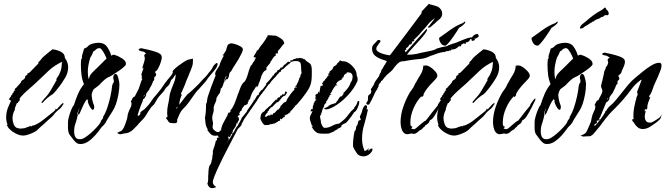

<svg xmlns="http://www.w3.org/2000/svg" viewBox="-20 -703 3456 997"><path d="M100 1Q86 1 73 -4.5Q60 -10 49 -17Q45 -19 33.5 -29Q22 -39 21 -45L15 -51L19 -54Q16 -63 14 -73Q12 -83 12 -92Q12 -118 19.5 -138.5Q27 -159 38 -181H34L26 -188Q27 -190 28 -190.5Q29 -191 30 -192H29L32 -197L35 -199L37 -201L36 -204Q37 -205 38.5 -207Q40 -209 42 -211Q43 -213 45 -215V-219L50 -222V-224Q50 -226 52 -226V-231L54 -230V-232L61 -234L62 -235L57 -234V-242Q63 -244 70 -254L83 -268L85 -272Q87 -272 88 -273Q88 -282 99.5 -288.5Q111 -295 111 -305Q111 -310 115 -310H117L115 -311Q120 -314 122 -315Q124 -316 121 -320L134 -327L180 -374Q179 -375 179 -377Q179 -381 181 -381Q186 -386 190.5 -391Q195 -396 199 -402Q204 -407 209 -411.5Q214 -416 219 -420L236 -434Q240 -437 244 -440Q248 -443 252 -447Q274 -445 295.5 -434.5Q317 -424 317 -402Q334 -379 334 -354Q334 -326 318.5 -299.5Q303 -273 286 -251Q280 -244 271 -232.5Q262 -221 255 -215Q239 -205 227 -195Q215 -185 201 -169H196V-172Q196 -176 198 -176Q199 -178 201 -180Q203 -182 204 -183L209 -190L216 -197Q229 -210 243 -233.5Q257 -257 266 -273Q267 -279 273 -283Q272 -288 273.5 -293.5Q275 -299 279 -303Q283 -308 285.5 -313Q288 -318 290 -323Q297 -337 299 -351.5Q301 -366 302 -382Q283 -373 266 -362Q249 -351 234 -337L174 -280Q163 -269 142.5 -251.5Q122 -234 104 -216.5Q86 -199 81 -189V-188H83V-182H82Q80 -178 77 -176L74 -172Q73 -171 73 -168H68Q65 -161 62 -154Q59 -147 57 -139V-133L56 -131Q45 -110 45 -88Q45 -75 51 -58Q57 -41 73 -37Q74 -37 76 -37Q78 -37 81 -36Q86 -33 88 -36H92Q106 -36 110.5 -38.5Q115 -41 125 -44L134 -47Q136 -49 137 -49H140V-45L150 -52V-50Q177 -58 207.5 -83Q238 -108 264 -128Q266 -133 269 -135V-140L273 -136H276L282 -144Q286 -147 289 -151Q292 -155 297 -160Q300 -162 302.5 -164.5Q305 -167 309 -170V-161H308Q305 -156 301.5 -150.5Q298 -145 293 -140Q287 -136 282.5 -131.5Q278 -127 273 -123Q269 -119 265 -115Q261 -111 258 -106Q252 -98 242 -90Q234 -83 225.5 -75.5Q217 -68 209 -60Q191 -45 175 -29Q165 -19 140 -9Q115 1 100 1ZM42 -191Q42 -190 41.5 -189.5Q41 -189 41 -188Q44 -192 47 -200L46 -199Q45 -196 44 -194.5Q43 -193 42 -191Z M397 45Q386 45 378.5 39.5Q371 34 364 26Q351 9 342 -3Q333 -15 333 -39V-70Q333 -79 338 -97.5Q343 -116 350.5 -134Q358 -152 364 -158Q373 -187 385 -215Q397 -243 416 -266Q406 -290 403 -315.5Q400 -341 400 -367Q400 -375 400.5 -381.5Q401 -388 402 -396L405 -400L406 -401V-405Q405 -406 405 -408Q405 -412 408 -421Q411 -430 413.5 -439Q416 -448 416 -449Q416 -451 420 -452L425 -454Q426 -455 430 -457L433 -459Q442 -471 459.5 -476Q477 -481 491 -481Q521 -481 535.5 -460.5Q550 -440 558 -414Q565 -419 572 -419Q575 -419 577 -417Q593 -413 613.5 -400Q634 -387 634 -372V-370Q634 -365 624 -356Q614 -347 600.5 -337.5Q587 -328 574.5 -320Q562 -312 557 -309Q550 -305 543 -302Q539 -301 536 -298.5Q533 -296 529 -294Q524 -290 519.5 -286Q515 -282 510 -277L501 -268Q498 -265 496 -262.5Q494 -260 491 -258Q489 -256 484.5 -253Q480 -250 475 -246Q463 -238 462 -231Q461 -230 458.5 -222.5Q456 -215 456 -212Q456 -201 459 -185.5Q462 -170 468 -156Q471 -148 468 -138.5Q465 -129 457 -135Q449 -143 443 -156Q437 -169 436 -175Q435 -177 437 -178Q439 -179 437 -181L435 -183Q434 -184 434 -186Q434 -186 432 -188Q424 -180 415 -161.5Q406 -143 402 -133L396 -119Q391 -108 389 -108Q385 -108 385 -113V-114Q385 -120 388 -127L394 -143Q389 -135 385.5 -125.5Q382 -116 382 -113V-112L383 -110Q383 -109 384 -108V-104Q383 -104 383 -102Q381 -92 378 -82Q375 -72 372 -62Q365 -44 365 -20Q365 -4 371 8Q377 20 394 20Q403 20 410 17Q418 14 433.5 2.5Q449 -9 465 -24.5Q481 -40 492.5 -54Q504 -68 504 -75Q507 -80 512 -85.5Q517 -91 515 -96Q528 -116 537.5 -144.5Q547 -173 553.5 -203Q560 -233 562 -256Q564 -264 565 -267Q567 -271 568 -272L569 -273Q571 -275 571 -279Q571 -281 571 -284Q571 -287 570 -290Q568 -296 568 -301Q568 -305 571 -312Q574 -319 580 -319Q587 -319 591 -308Q595 -297 597.5 -284.5Q600 -272 600 -265Q600 -242 595 -213.5Q590 -185 582 -162Q575 -143 566.5 -129Q558 -115 547 -98L537 -82L533 -75Q532 -76 531.5 -71.5Q531 -67 529 -67Q528 -67 527.5 -65.5Q527 -64 526 -63Q521 -55 514 -49Q510 -45 506.5 -41.5Q503 -38 501 -34Q490 -18 473.5 0.5Q457 19 437.5 32Q418 45 397 45ZM441 -292 442 -294 444 -302Q447 -315 466 -333Q485 -351 497 -363Q506 -371 515 -381Q524 -391 533 -398Q531 -406 524.5 -419Q518 -432 510.5 -442.5Q503 -453 496 -453Q485 -453 476 -444L474 -442Q473 -439 470 -439L465 -436Q465 -435 464 -435V-433Q460 -424 455 -414Q452 -410 450.5 -406.5Q449 -403 448 -401Q443 -384 439.5 -366Q436 -348 436 -330Q436 -320 437 -310.5Q438 -301 441 -292Z M1098 2Q1083 2 1074 -7Q1065 -16 1057 -27Q1058 -29 1058.5 -30Q1059 -31 1059 -31Q1059 -32 1057 -34Q1049 -48 1047 -64.5Q1045 -81 1044 -96L1046 -98Q1048 -113 1049 -128Q1050 -143 1050 -159Q1050 -166 1055 -173V-174Q1054 -174 1054 -175V-176Q1054 -178 1055 -178Q1056 -193 1061 -207Q1069 -232 1078 -255.5Q1087 -279 1098 -307Q1101 -310 1099 -313L1097 -317Q1097 -328 1105.5 -341Q1114 -354 1120 -363Q1120 -368 1125 -379.5Q1130 -391 1135.5 -402Q1141 -413 1143 -415Q1135 -413 1136.5 -416.5Q1138 -420 1140 -420L1150 -435Q1155 -441 1156 -450Q1158 -458 1161 -466Q1164 -474 1174 -476Q1176 -478 1180 -478Q1188 -478 1202.5 -473.5Q1217 -469 1229 -462Q1241 -455 1241 -447Q1241 -438 1233.5 -423.5Q1226 -409 1217 -393L1198 -363Q1188 -349 1183 -337H1181V-334L1172 -325V-321L1171 -320Q1170 -313 1168 -305.5Q1166 -298 1161 -291L1155 -292Q1149 -279 1148.5 -286Q1148 -293 1156 -306L1154 -309Q1150 -301 1147.5 -294.5Q1145 -288 1146 -279V-280L1147 -279L1143 -277L1140 -267Q1139 -264 1138 -261Q1137 -258 1136 -256Q1132 -244 1125 -242L1126 -236L1123 -227Q1121 -220 1122 -218H1118V-217L1103 -192Q1104 -191 1104 -189Q1104 -183 1099 -171Q1092 -158 1091 -151Q1090 -149 1089.5 -147Q1089 -145 1090 -141L1089 -142Q1089 -141 1089.5 -140Q1090 -139 1090 -139V-135Q1090 -122 1086 -113Q1082 -102 1082 -90Q1082 -84 1084 -76Q1085 -72 1085.5 -68.5Q1086 -65 1086 -61Q1086 -55 1085 -52Q1084 -50 1084 -47Q1084 -44 1084 -42Q1084 -34 1094 -25.5Q1104 -17 1112 -17Q1124 -17 1129 -21Q1131 -23 1134.5 -25.5Q1138 -28 1142 -30L1147 -40V-28L1146 -27Q1141 -16 1125 -7Q1109 2 1098 2ZM602 -6Q600 -6 595 -8.5Q590 -11 589 -15H592Q594 -16 596.5 -17Q599 -18 600 -19Q602 -20 604.5 -21Q607 -22 609 -23Q616 -27 622 -39Q628 -51 632.5 -64.5Q637 -78 639 -84L642 -97Q642 -101 642.5 -104Q643 -107 644 -110Q647 -121 651.5 -131Q656 -141 661 -151Q662 -153 662.5 -160Q663 -167 663 -170Q662 -170 660 -172Q659 -173 659 -174Q659 -176 660 -176Q663 -183 667.5 -191.5Q672 -200 680 -202Q682 -207 685 -212Q688 -217 690 -222Q692 -227 695 -231.5Q698 -236 700 -241L709 -268Q711 -275 713.5 -281.5Q716 -288 720 -294H717L715 -300L719 -306L712 -308Q715 -309 717 -311V-312Q714 -315 714 -318Q714 -320 715 -320Q717 -324 718 -327.5Q719 -331 720 -335Q722 -343 727 -348H725Q725 -347 722 -347Q720 -347 720 -350Q720 -355 722 -361.5Q724 -368 726 -373Q728 -380 730 -387Q732 -394 732 -401Q732 -405 731 -407Q729 -411 729 -414Q729 -418 733 -422Q736 -424 739 -427Q733 -429 731 -431Q729 -434 724 -435H723L713 -437L705 -440Q700 -442 700 -445Q700 -448 705 -450Q711 -452 712 -453Q726 -450 748.5 -445Q771 -440 791 -433Q811 -426 817 -417Q819 -413 819.5 -409.5Q820 -406 820 -403Q820 -396 814.5 -379Q809 -362 801 -347.5Q793 -333 784 -330L785 -329L789 -322Q791 -316 791 -316Q791 -313 789.5 -309.5Q788 -306 784 -305L783 -304Q783 -303 782 -302Q781 -301 781 -299Q781 -296 780 -295H781V-291Q781 -285 775 -282Q774 -277 768.5 -264.5Q763 -252 760 -249L756 -243Q757 -242 757 -241Q757 -238 755 -238L753 -236Q752 -233 748 -229Q747 -227 745.5 -225.5Q744 -224 743 -222Q737 -215 739 -207H738Q738 -205 736 -203Q734 -199 731 -194Q728 -189 723 -188Q722 -184 721 -179.5Q720 -175 719 -173Q718 -171 717 -168.5Q716 -166 715 -164L711 -154Q706 -142 702 -129.5Q698 -117 694 -103H697Q697 -102 698 -102Q703 -102 707 -108.5Q711 -115 709 -121Q714 -123 716 -126Q721 -131 724 -131Q729 -136 732 -138L739 -145Q754 -159 765 -177Q770 -185 776.5 -193.5Q783 -202 790 -209Q798 -219 806.5 -229Q815 -239 822 -250Q829 -261 836.5 -271Q844 -281 852 -291Q859 -299 866 -307.5Q873 -316 878 -326Q876 -328 876 -330Q876 -335 886 -344.5Q896 -354 909.5 -364Q923 -374 935.5 -382Q948 -390 953 -392Q956 -392 966 -395Q977 -398 979 -398H982Q982 -387 981.5 -377Q981 -367 978 -359Q975 -350 971.5 -341Q968 -332 964 -323Q957 -304 949 -287L940 -263Q938 -257 935 -251Q932 -245 930 -240L926 -230Q925 -225 921 -221Q921 -220 920.5 -217.5Q920 -215 919 -212Q922 -212 925 -213Q918 -197 915 -186.5Q912 -176 911 -159Q923 -175 936.5 -192.5Q950 -210 954 -214Q965 -222 977 -233Q989 -244 1000 -255Q1006 -261 1012 -267Q1018 -273 1023 -279Q1028 -285 1033.5 -290.5Q1039 -296 1044 -301Q1048 -305 1051.5 -309Q1055 -313 1058 -317Q1063 -325 1071 -333Q1077 -339 1082 -349Q1084 -353 1086 -357Q1088 -361 1092 -365L1099 -372Q1103 -376 1106 -376Q1110 -376 1110 -371Q1110 -358 1094 -338.5Q1078 -319 1067 -306Q1063 -302 1060 -297.5Q1057 -293 1054 -288Q1047 -278 1039 -270L1015 -243Q1000 -228 991 -215Q977 -195 962.5 -174.5Q948 -154 930 -137Q919 -126 912.5 -111Q906 -96 900 -82Q901 -74 899 -68.5Q897 -63 886 -63Q876 -63 866 -64.5Q856 -66 851 -78Q850 -80 846 -84Q843 -86 843 -90Q843 -91 844 -92V-94L850 -97V-98Q849 -103 848.5 -108Q848 -113 848 -118Q848 -128 849 -137.5Q850 -147 852 -157Q854 -166 856 -175.5Q858 -185 859 -195Q861 -195 859 -197Q861 -217 869 -237Q877 -257 884.5 -276.5Q892 -296 892 -314V-318Q889 -311 884 -306Q882 -302 880 -299Q878 -296 875 -293L872 -291Q867 -287 865 -278Q864 -274 862 -270.5Q860 -267 858 -263Q857 -261 851 -255L848 -253Q845 -251 843 -248Q841 -245 839 -243Q833 -231 824 -222Q819 -217 814.5 -211.5Q810 -206 805 -201L801 -195Q797 -191 796 -188L784 -167Q782 -163 779 -160Q776 -157 774 -155Q767 -150 763 -143Q749 -124 739 -106Q733 -96 725.5 -87.5Q718 -79 710 -71Q706 -67 703 -64Q700 -61 698 -58Q696 -55 693 -52Q690 -49 688 -47L669 -28Q653 -15 640 -12Q627 -11 607 -6ZM725 -202H726Q729 -205 730 -207L731 -208L729 -212Q728 -209 727 -206.5Q726 -204 725 -202ZM896 -138Q898 -140 899.5 -142.5Q901 -145 903 -148Q902 -148 898 -146Q897 -144 896 -142Q895 -140 896 -138Z M1083 274Q1072 274 1065.5 267Q1059 260 1057 250Q1061 242 1061 226Q1061 218 1061 211.5Q1061 205 1062 200Q1062 186 1064 172Q1066 158 1073 150Q1076 147 1078 138L1079 130Q1080 129 1080 127Q1080 127 1082 121Q1082 116 1082.5 111Q1083 106 1084 102Q1087 94 1085 83Q1086 80 1088 72L1094 55Q1095 51 1096 47.5Q1097 44 1098 40Q1101 33 1099 31L1108 22Q1108 21 1107 21V19L1106 17V14Q1107 14 1108 13Q1109 12 1112 12H1115L1116 9V7Q1110 7 1110 -2L1111 -3Q1113 -6 1115 -6Q1117 -9 1119 -18Q1121 -26 1128 -26V-28Q1130 -48 1141.5 -68Q1153 -88 1161 -104Q1161 -105 1162 -105V-108L1167 -119L1173 -118L1178 -126L1175 -129Q1182 -135 1186.5 -143Q1191 -151 1196 -161L1205 -184Q1207 -189 1209 -195Q1211 -201 1213 -207Q1221 -230 1229.5 -250.5Q1238 -271 1250 -279Q1255 -286 1258.5 -293.5Q1262 -301 1264 -308L1273 -338Q1274 -340 1275 -343Q1276 -346 1277 -349L1282 -362L1283 -361L1285 -365L1289 -368Q1291 -374 1295 -379.5Q1299 -385 1303 -390L1302 -392Q1308 -398 1308 -404Q1308 -405 1307 -405Q1306 -404 1305 -405H1303Q1297 -405 1297 -409Q1297 -411 1304 -421Q1307 -426 1309 -429.5Q1311 -433 1312 -435Q1312 -441 1320 -443Q1325 -452 1331.5 -461Q1338 -470 1345 -478Q1352 -488 1357.5 -496Q1363 -504 1365 -510H1369L1368 -514Q1368 -517 1371 -520Q1376 -520 1381.5 -520Q1387 -520 1392 -519Q1397 -518 1401.5 -518Q1406 -518 1411 -518Q1423 -514 1439.5 -502.5Q1456 -491 1456 -477Q1451 -473 1447 -468Q1443 -463 1440 -458Q1436 -453 1432 -448Q1428 -443 1423 -438V-426H1419Q1417 -425 1414 -425Q1412 -424 1411 -423.5Q1410 -423 1410 -423Q1410 -423 1410 -422.5Q1410 -422 1411 -421L1412 -419Q1412 -416 1413 -414H1409Q1403 -409 1398.5 -402.5Q1394 -396 1389 -388H1390Q1388 -386 1385.5 -383.5Q1383 -381 1384 -377L1363 -352L1364 -347L1363 -339Q1350 -336 1342 -318Q1338 -312 1335 -300Q1334 -295 1331.5 -289Q1329 -283 1327 -276V-279Q1326 -278 1326 -275Q1325 -274 1325 -273Q1325 -272 1324 -271Q1323 -269 1323 -266.5Q1323 -264 1322 -262Q1320 -257 1313 -248V-255L1311 -256L1302 -241L1292 -226L1289 -219Q1288 -217 1287 -215Q1286 -213 1285 -211H1283L1285 -209Q1282 -206 1280 -195Q1278 -185 1271 -184V-178L1265 -167L1268 -164L1252 -156L1251 -158L1242 -146Q1235 -138 1235 -132Q1235 -128 1230 -126Q1224 -124 1226 -119L1222 -116L1225 -106L1216 -102Q1214 -96 1214 -93L1218 -96L1220 -88Q1220 -87 1221 -87V-84Q1221 -78 1217 -73L1215 -71Q1213 -67 1213 -61L1209 -63Q1209 -62 1207 -60L1206 -59Q1207 -58 1207 -56V-54Q1206 -53 1206 -52L1203 -49H1205L1188 -23L1190 -17H1187L1185 -12H1190Q1192 -15 1194 -18Q1196 -21 1198 -23V-27L1200 -29L1209 -45H1211L1235 -88L1234 -90Q1236 -92 1241 -98Q1246 -104 1251 -110Q1253 -113 1255.5 -116Q1258 -119 1260 -121Q1263 -126 1263 -128L1298 -179V-183L1296 -186L1298 -184V-186L1301 -182L1311 -200H1312V-201Q1312 -204 1317 -208Q1322 -212 1326 -214Q1326 -216 1323 -217L1337 -235L1340 -236Q1342 -236 1350.5 -248Q1359 -260 1363 -264L1361 -268Q1366 -273 1370.5 -278Q1375 -283 1379 -287Q1384 -292 1387.5 -297Q1391 -302 1395 -307V-311L1399 -309Q1404 -321 1414 -328L1416 -327V-328L1419 -333Q1421 -340 1426 -340H1428L1435 -346V-348Q1435 -352 1441 -352H1442Q1444 -352 1449 -357L1451 -360Q1453 -363 1455.5 -366Q1458 -369 1462 -369Q1465 -373 1469 -377Q1473 -381 1478 -383L1491 -379Q1480 -371 1471 -363.5Q1462 -356 1454 -347Q1453 -346 1449 -344Q1445 -343 1443 -341L1441 -339Q1440 -336 1437 -333L1438 -329H1432L1424 -319H1423Q1413 -306 1400 -293Q1387 -281 1378 -265H1375Q1368 -255 1360.5 -244.5Q1353 -234 1345 -224Q1329 -205 1315 -182V-181L1247 -83Q1245 -79 1243 -75Q1241 -71 1239 -66L1235 -65L1236 -64Q1236 -58 1234 -54.5Q1232 -51 1228 -46L1222 -40Q1217 -37 1216 -33H1215Q1209 -22 1196 3Q1183 28 1168 56.5Q1153 85 1141 109Q1130 131 1117 158.5Q1104 186 1094.5 209.5Q1085 233 1085 244Q1085 249 1090 257L1096 263L1102 267Q1102 270 1099 270Q1090 274 1083 274ZM1359 -53Q1350 -53 1341 -68Q1332 -83 1332 -90Q1332 -94 1334 -102Q1336 -110 1338 -113V-112Q1340 -114 1341 -117Q1342 -120 1344 -118L1346 -122H1347Q1349 -122 1350.5 -123.5Q1352 -125 1353 -126H1354Q1356 -128 1356 -130Q1355 -131 1358 -133H1359L1369 -142L1368 -143H1371V-144L1373 -147L1375 -146V-147L1383 -155V-154L1384 -155H1386V-157L1387 -156L1388 -160H1389Q1392 -164 1395 -167.5Q1398 -171 1402 -175L1415 -188L1417 -183H1418L1420 -185Q1420 -186 1418 -188Q1421 -191 1421 -193L1424 -196L1432 -199V-198L1433 -197Q1433 -199 1434.5 -203Q1436 -207 1438 -207Q1440 -207 1440 -205L1443 -209Q1445 -211 1444 -212Q1445 -212 1446.5 -213Q1448 -214 1447 -215L1451 -211Q1453 -213 1454 -214.5Q1455 -216 1456 -217L1457 -212L1458 -211V-217L1461 -219L1459 -225Q1461 -225 1461 -227Q1461 -228 1463 -228Q1465 -228 1467 -226L1470 -223V-221H1472Q1466 -217 1465 -213Q1464 -209 1458 -205H1454L1443 -196H1442V-194L1430 -179Q1424 -171 1414 -171L1415 -170V-169Q1414 -168 1414 -167V-165Q1413 -165 1411 -167V-166L1392 -146L1390 -147L1383 -142L1384 -141L1375 -132L1377 -129L1370 -125V-121Q1369 -120 1369 -118Q1364 -114 1360.5 -109Q1357 -104 1355 -99L1359 -97Q1360 -96 1363 -96Q1364 -96 1364 -98Q1365 -99 1367 -100Q1369 -101 1372 -103Q1377 -106 1378 -106V-102L1385 -105L1383 -108H1388Q1390 -107 1393 -107Q1395 -107 1397 -109Q1397 -111 1398 -112V-114L1408 -118V-119L1419 -131H1420L1419 -133H1424L1429 -139V-140L1431 -139V-141Q1436 -143 1436 -147Q1436 -149 1435 -150Q1437 -152 1441 -156Q1445 -160 1449 -165Q1457 -174 1465 -174Q1465 -178 1468 -179V-180Q1468 -183 1474.5 -193.5Q1481 -204 1488.5 -214Q1496 -224 1499 -227V-226L1501 -231L1502 -230L1509 -238L1508 -244L1509 -246Q1509 -248 1514 -248.5Q1519 -249 1521 -249L1520 -252Q1515 -252 1511 -256Q1512 -257 1517 -257Q1522 -263 1523 -270H1524Q1529 -278 1532 -289Q1534 -300 1541 -307L1539 -310Q1541 -315 1544 -320Q1545 -320 1545 -321Q1545 -323 1546 -323V-325Q1546 -330 1545 -332Q1544 -334 1544 -338Q1544 -358 1541.5 -372Q1539 -386 1517 -386Q1514 -386 1511 -386Q1508 -386 1505 -385L1492 -382H1491Q1488 -382 1487 -383V-387Q1487 -390 1492 -390H1499V-393L1500 -392L1507 -397H1512Q1513 -397 1514 -398L1520 -401L1526 -400L1529 -401V-400Q1529 -401 1533 -401Q1537 -401 1535 -403Q1540 -402 1544 -401Q1548 -400 1550 -399L1551 -401L1559 -394Q1560 -393 1560 -395V-397H1561Q1570 -385 1583 -378Q1596 -371 1598 -353Q1599 -348 1599 -343Q1599 -338 1599 -333V-313Q1599 -280 1591 -259Q1583 -238 1563 -212Q1561 -209 1550 -194.5Q1539 -180 1527 -166.5Q1515 -153 1510 -153L1512 -150Q1507 -147 1500 -137Q1493 -128 1488 -126V-121L1469 -107L1467 -109L1456 -101V-100Q1457 -99 1459 -99Q1460 -99 1460 -97V-96L1450 -93V-92L1444 -86L1445 -83L1434 -87L1435 -77L1423 -73V-71Q1411 -66 1407 -62Q1401 -62 1399 -61L1391 -58L1390 -59V-58H1380L1378 -54H1364Q1362 -53 1359 -53ZM1159 39Q1168 25 1178 8Q1183 -2 1189 -11L1180 -6Q1179 -3 1177 2Q1175 7 1173 9Q1168 9 1166 3L1165 13L1168 16Q1168 24 1165 29Q1160 34 1159 39Z M1652 -9Q1641 -9 1630 -12Q1614 -18 1598 -45L1606 -47L1599 -52L1591 -77H1590Q1589 -80 1589 -86V-93Q1589 -97 1594 -107Q1599 -117 1603 -126L1593 -124V-129Q1594 -130 1596 -134Q1597 -137 1601 -138Q1602 -137 1602 -135L1604 -137V-142Q1604 -146 1604.5 -150.5Q1605 -155 1608 -158Q1608 -164 1609 -165L1610 -169H1612V-173L1618 -181Q1623 -186 1624 -186V-187Q1623 -186 1621 -186Q1617 -186 1617 -190Q1617 -191 1618 -192V-197Q1619 -198 1619 -202Q1619 -206 1617 -208L1624 -216L1628 -215L1627 -216H1629L1630 -217L1633 -228L1638 -220L1641 -237Q1642 -242 1643 -247Q1644 -252 1645 -257L1656 -258V-266H1653V-271L1658 -276V-275L1659 -276V-281L1668 -287V-291Q1675 -295 1680 -305Q1683 -312 1694 -314H1688L1689 -315L1685 -312V-320H1687L1688 -322H1689L1691 -326V-331Q1697 -335 1703.5 -341Q1710 -347 1710 -354L1714 -357V-361L1718 -359L1731 -371V-375L1739 -380L1743 -386Q1743 -389 1746 -389Q1747 -389 1750.5 -387.5Q1754 -386 1756 -385H1762Q1778 -385 1794 -373.5Q1810 -362 1821 -346Q1832 -330 1832 -314Q1832 -309 1835 -304Q1836 -301 1836.5 -298Q1837 -295 1837 -291V-287Q1837 -283 1836 -282Q1819 -242 1783.5 -205Q1748 -168 1710 -147Q1702 -143 1692 -139Q1682 -135 1672 -135Q1669 -135 1668 -136L1661 -138Q1664 -139 1670 -143Q1672 -144 1674 -145Q1676 -146 1678 -147L1684 -150Q1686 -150 1687 -151L1686 -152Q1686 -156 1691 -156Q1697 -160 1701 -161L1711 -164Q1717 -166 1721.5 -167.5Q1726 -169 1726 -173Q1730 -176 1736 -186Q1743 -198 1746 -201L1755 -203L1765 -218L1763 -222L1771 -226V-230H1773Q1784 -242 1790.5 -251.5Q1797 -261 1802 -277Q1802 -279 1805 -279V-280Q1811 -292 1811 -303Q1811 -327 1788 -327Q1786 -327 1783 -328Q1779 -328 1779 -326H1784L1779 -322Q1774 -320 1769.5 -316Q1765 -312 1765 -305H1761Q1763 -305 1764 -301Q1757 -301 1754 -297L1759 -294Q1757 -292 1754 -290.5Q1751 -289 1748 -287Q1745 -286 1742 -284.5Q1739 -283 1737 -281Q1726 -273 1726 -266Q1726 -265 1727 -264Q1728 -263 1729.5 -262Q1731 -261 1733 -259L1725 -260Q1725 -260 1726 -260.5Q1727 -261 1728 -261Q1724 -261 1722 -260Q1720 -260 1722 -258L1723 -257Q1723 -257 1722.5 -257Q1722 -257 1722 -256Q1721 -255 1721 -254H1719Q1715 -249 1711.5 -244Q1708 -239 1706 -234Q1702 -225 1695 -216L1702 -211H1695L1691 -207V-202L1685 -197L1687 -196L1677 -179L1674 -178V-170L1663 -158L1664 -154H1662V-147Q1655 -140 1653 -129Q1652 -119 1645 -109H1651L1643 -104V-101Q1642 -100 1642 -98Q1642 -94 1642.5 -91Q1643 -88 1644 -85Q1645 -82 1645.5 -79Q1646 -76 1646 -72Q1646 -64 1652.5 -51.5Q1659 -39 1666 -39Q1685 -39 1704 -49Q1722 -60 1741 -61L1762 -78Q1778 -91 1790 -109Q1803 -127 1819 -140H1820L1818 -142Q1821 -146 1827 -154Q1833 -162 1834 -167Q1835 -168 1835 -171Q1835 -173 1836 -174Q1838 -179 1842 -179Q1846 -179 1846 -174Q1846 -171 1845 -170Q1845 -160 1836.5 -141.5Q1828 -123 1817 -119V-116Q1812 -111 1807 -102Q1800 -93 1787.5 -77Q1775 -61 1767 -61L1753 -52V-48Q1753 -43 1747 -41Q1743 -36 1737 -37Q1734 -31 1727 -29Q1724 -28 1718 -24Q1716 -21 1708.5 -18Q1701 -15 1698 -14Q1693 -10 1686 -9.5Q1679 -9 1674 -9Z M1897 -161Q1889 -157 1884.5 -162Q1880 -167 1884 -172Q1889 -177 1890 -181Q1891 -185 1891 -190V-198Q1891 -205 1892 -206L1898 -212Q1899 -214 1904 -216L1909 -230Q1902 -238 1911 -247L1912 -248V-249L1914 -252L1920 -262L1921 -264H1923Q1921 -269 1926 -275Q1928 -280 1932 -285Q1936 -290 1940 -296Q1950 -307 1951 -316Q1953 -324 1960 -330Q1959 -330 1959 -332Q1959 -333 1958 -333Q1958 -334 1959 -335V-336Q1961 -338 1966 -346.5Q1971 -355 1976 -364Q1978 -367 1980 -370Q1982 -373 1984 -377L1989 -386L1962 -395Q1942 -402 1927 -414.5Q1912 -427 1912 -451Q1912 -462 1918.5 -470Q1925 -478 1932 -484Q1936 -488 1936 -489Q1944 -499 1952 -494.5Q1960 -490 1952 -482L1946 -474Q1942 -468 1938 -462.5Q1934 -457 1934 -449Q1934 -439 1948.5 -431.5Q1963 -424 1980.5 -420Q1998 -416 2005 -416Q2046 -470 2086 -523Q2126 -576 2166 -630Q2170 -634 2170 -644L2207 -683Q2211 -681 2214.5 -680Q2218 -679 2222 -678Q2226 -677 2229.5 -676Q2233 -675 2237 -674Q2245 -672 2252 -669Q2259 -666 2265 -659Q2276 -648 2276 -632Q2276 -615 2262 -603Q2247 -591 2236 -580Q2232 -577 2228.5 -574Q2225 -571 2221 -567Q2213 -559 2203 -559V-566H2206Q2210 -571 2214.5 -577Q2219 -583 2223 -588Q2233 -599 2238 -610Q2234 -606 2230.5 -603Q2227 -600 2223 -597Q2219 -594 2215.5 -590.5Q2212 -587 2208 -583Q2203 -576 2192 -563.5Q2181 -551 2168 -537Q2157 -523 2145.5 -512Q2134 -501 2129 -496L2128 -495L2132 -491L2119 -486L2120 -485Q2120 -477 2115 -474Q2110 -471 2105 -471Q2103 -465 2099.5 -460.5Q2096 -456 2088 -453Q2089 -452 2089 -450Q2089 -449 2090 -448Q2090 -447 2091 -446H2089V-444H2084Q2083 -444 2082 -440L2085 -435Q2086 -434 2086 -431Q2100 -446 2113 -461Q2126 -476 2140 -492L2194 -552H2196Q2196 -551 2197 -551Q2197 -550 2198 -550Q2198 -543 2187 -528Q2176 -513 2160 -495.5Q2144 -478 2129.5 -462Q2115 -446 2107 -437Q2104 -434 2100 -428Q2097 -425 2093 -419H2102Q2115 -419 2125.5 -420.5Q2136 -422 2147 -424Q2152 -425 2157 -426.5Q2162 -428 2167 -429Q2172 -430 2177 -431Q2182 -432 2187 -433Q2199 -435 2219 -439.5Q2239 -444 2248 -451Q2274 -459 2299 -463Q2299 -463 2300 -463.5Q2301 -464 2303 -465Q2305 -465 2306 -466Q2308 -469 2311 -469L2319 -472L2327 -474V-475Q2341 -478 2354 -483.5Q2367 -489 2381 -495Q2394 -500 2406.5 -504.5Q2419 -509 2432 -509L2435 -515Q2447 -527 2462 -527V-524Q2466 -520 2466 -515Q2466 -512 2464 -512Q2455 -503 2444 -502Q2445 -500 2445.5 -499Q2446 -498 2446 -497Q2446 -494 2443 -494Q2439 -491 2433 -491Q2428 -491 2428 -497L2431 -499Q2425 -499 2423 -501Q2416 -483 2400 -483L2398 -475L2387 -478Q2382 -473 2377 -473Q2375 -468 2373.5 -464.5Q2372 -461 2366 -461Q2367 -462 2367 -464Q2366 -465 2366 -466Q2359 -458 2349.5 -452Q2340 -446 2327 -446L2326 -453H2325Q2326 -452 2326 -448Q2326 -444 2322.5 -442Q2319 -440 2317 -440Q2316 -440 2316 -441H2314Q2309 -437 2305 -437Q2303 -437 2302 -438H2299Q2294 -434 2290 -433.5Q2286 -433 2278 -432Q2265 -430 2250.5 -425Q2236 -420 2223 -415Q2222 -414 2218 -414Q2216 -414 2216 -413Q2185 -397 2153 -396Q2119 -393 2087 -387Q2084 -386 2081 -385.5Q2078 -385 2074 -385Q2070 -385 2067 -384.5Q2064 -384 2061 -383Q2055 -382 2046 -373.5Q2037 -365 2029 -355Q2021 -345 2017 -339Q2013 -335 2008 -330.5Q2003 -326 1998 -322Q1988 -315 1980 -304Q1978 -302 1975 -299Q1972 -296 1970 -292Q1965 -283 1958 -282Q1960 -277 1956 -275L1954 -273Q1945 -264 1945 -252Q1942 -249 1940 -244L1939 -240L1936 -236Q1931 -229 1926.5 -219.5Q1922 -210 1917 -199Q1912 -188 1907 -178.5Q1902 -169 1897 -161ZM1866 109Q1859 109 1850.5 106Q1842 103 1837 98Q1832 92 1822.5 76.5Q1813 61 1813 53Q1813 34 1815 16Q1817 -2 1821 -21Q1827 -26 1828 -33Q1829 -40 1830 -47Q1838 -55 1839 -67Q1840 -79 1851 -79L1853 -81Q1854 -82 1852 -86Q1850 -91 1849 -94.5Q1848 -98 1851 -103Q1852 -105 1853 -107.5Q1854 -110 1855 -111Q1856 -112 1858 -118Q1861 -129 1863.5 -137.5Q1866 -146 1874 -155Q1879 -159 1883 -155.5Q1887 -152 1886 -147Q1886 -141 1883 -135H1891Q1887 -116 1882 -97Q1877 -78 1872 -59Q1860 -22 1860 17Q1860 52 1874 82L1888 74L1893 65V76L1895 81Q1897 76 1901 72Q1905 68 1913 68L1914 75Q1914 78 1913 79Q1907 92 1894 100.5Q1881 109 1866 109Z M2292 -466Q2277 -466 2268.5 -479.5Q2260 -493 2260 -506Q2290 -528 2320.5 -549.5Q2351 -571 2383 -583L2395 -592L2396 -588Q2396 -582 2383 -571.5Q2370 -561 2364 -559Q2363 -557 2354 -542.5Q2345 -528 2332.5 -510.5Q2320 -493 2308.5 -479.5Q2297 -466 2292 -466ZM2096 -6Q2082 -6 2074 -16.5Q2066 -27 2063 -42Q2060 -57 2060 -68Q2060 -107 2073.5 -146.5Q2087 -186 2106 -219Q2111 -228 2117 -235L2127 -250Q2130 -255 2133 -262Q2135 -269 2139 -273Q2144 -283 2150.5 -294Q2157 -305 2164 -316Q2178 -339 2178 -363Q2179 -362 2181 -362H2182Q2186 -362 2188 -363H2192Q2202 -363 2215.5 -354Q2229 -345 2240 -332.5Q2251 -320 2251 -310Q2251 -303 2243.5 -294Q2236 -285 2227 -276L2218 -267L2209 -257Q2202 -249 2195 -239.5Q2188 -230 2182 -219Q2180 -217 2180 -214Q2180 -210 2179 -209Q2179 -203 2169 -199V-204Q2144 -179 2127.5 -141Q2111 -103 2111 -69V-60Q2111 -53 2113 -51Q2114 -47 2117 -47H2119Q2119 -46 2120 -46Q2120 -45 2121 -45V-44Q2121 -42 2118 -39L2117 -38Q2115 -36 2115 -36Q2115 -35 2122 -33.5Q2129 -32 2130 -32Q2134 -32 2143 -39.5Q2152 -47 2162 -56Q2172 -65 2178 -69Q2185 -75 2191 -77Q2199 -87 2207 -97Q2215 -107 2222 -117Q2230 -127 2237.5 -136Q2245 -145 2253 -155V-157Q2253 -159 2258.5 -167.5Q2264 -176 2270.5 -184Q2277 -192 2279 -192Q2280 -191 2280 -187Q2280 -183 2279 -182Q2273 -169 2261 -145.5Q2249 -122 2236.5 -102Q2224 -82 2213 -79Q2211 -74 2207 -67Q2203 -60 2197 -58Q2194 -53 2189 -53Q2186 -45 2182 -44Q2180 -42 2178 -40.5Q2176 -39 2175 -38Q2174 -34 2168 -30.5Q2162 -27 2158 -25Q2153 -20 2145 -14Q2137 -8 2129 -8H2126L2123 -9H2121Q2120 -10 2118 -10Q2115 -10 2107 -8Q2099 -6 2096 -6Z M2338 1Q2324 1 2311 -4.5Q2298 -10 2287 -17Q2283 -19 2271.5 -29Q2260 -39 2259 -45L2253 -51L2257 -54Q2254 -63 2252 -73Q2250 -83 2250 -92Q2250 -118 2257.5 -138.5Q2265 -159 2276 -181H2272L2264 -188Q2265 -190 2266 -190.5Q2267 -191 2268 -192H2267L2270 -197L2273 -199L2275 -201L2274 -204Q2275 -205 2276.5 -207Q2278 -209 2280 -211Q2281 -213 2283 -215V-219L2288 -222V-224Q2288 -226 2290 -226V-231L2292 -230V-232L2299 -234L2300 -235L2295 -234V-242Q2301 -244 2308 -254L2321 -268L2323 -272Q2325 -272 2326 -273Q2326 -282 2337.5 -288.5Q2349 -295 2349 -305Q2349 -310 2353 -310H2355L2353 -311Q2358 -314 2360 -315Q2362 -316 2359 -320L2372 -327L2418 -374Q2417 -375 2417 -377Q2417 -381 2419 -381Q2424 -386 2428.5 -391Q2433 -396 2437 -402Q2442 -407 2447 -411.5Q2452 -416 2457 -420L2474 -434Q2478 -437 2482 -440Q2486 -443 2490 -447Q2512 -445 2533.5 -434.5Q2555 -424 2555 -402Q2572 -379 2572 -354Q2572 -326 2556.5 -299.5Q2541 -273 2524 -251Q2518 -244 2509 -232.5Q2500 -221 2493 -215Q2477 -205 2465 -195Q2453 -185 2439 -169H2434V-172Q2434 -176 2436 -176Q2437 -178 2439 -180Q2441 -182 2442 -183L2447 -190L2454 -197Q2467 -210 2481 -233.5Q2495 -257 2504 -273Q2505 -279 2511 -283Q2510 -288 2511.5 -293.5Q2513 -299 2517 -303Q2521 -308 2523.5 -313Q2526 -318 2528 -323Q2535 -337 2537 -351.5Q2539 -366 2540 -382Q2521 -373 2504 -362Q2487 -351 2472 -337L2412 -280Q2401 -269 2380.5 -251.5Q2360 -234 2342 -216.5Q2324 -199 2319 -189V-188H2321V-182H2320Q2318 -178 2315 -176L2312 -172Q2311 -171 2311 -168H2306Q2303 -161 2300 -154Q2297 -147 2295 -139V-133L2294 -131Q2283 -110 2283 -88Q2283 -75 2289 -58Q2295 -41 2311 -37Q2312 -37 2314 -37Q2316 -37 2319 -36Q2324 -33 2326 -36H2330Q2344 -36 2348.5 -38.5Q2353 -41 2363 -44L2372 -47Q2374 -49 2375 -49H2378V-45L2388 -52V-50Q2415 -58 2445.5 -83Q2476 -108 2502 -128Q2504 -133 2507 -135V-140L2511 -136H2514L2520 -144Q2524 -147 2527 -151Q2530 -155 2535 -160Q2538 -162 2540.5 -164.5Q2543 -167 2547 -170V-161H2546Q2543 -156 2539.5 -150.5Q2536 -145 2531 -140Q2525 -136 2520.5 -131.5Q2516 -127 2511 -123Q2507 -119 2503 -115Q2499 -111 2496 -106Q2490 -98 2480 -90Q2472 -83 2463.5 -75.5Q2455 -68 2447 -60Q2429 -45 2413 -29Q2403 -19 2378 -9Q2353 1 2338 1ZM2280 -191Q2280 -190 2279.5 -189.5Q2279 -189 2279 -188Q2282 -192 2285 -200L2284 -199Q2283 -196 2282 -194.5Q2281 -193 2280 -191Z M2772 -466Q2757 -466 2748.5 -479.5Q2740 -493 2740 -506Q2770 -528 2800.5 -549.5Q2831 -571 2863 -583L2875 -592L2876 -588Q2876 -582 2863 -571.5Q2850 -561 2844 -559Q2843 -557 2834 -542.5Q2825 -528 2812.5 -510.5Q2800 -493 2788.5 -479.5Q2777 -466 2772 -466ZM2576 -6Q2562 -6 2554 -16.5Q2546 -27 2543 -42Q2540 -57 2540 -68Q2540 -107 2553.5 -146.5Q2567 -186 2586 -219Q2591 -228 2597 -235L2607 -250Q2610 -255 2613 -262Q2615 -269 2619 -273Q2624 -283 2630.5 -294Q2637 -305 2644 -316Q2658 -339 2658 -363Q2659 -362 2661 -362H2662Q2666 -362 2668 -363H2672Q2682 -363 2695.5 -354Q2709 -345 2720 -332.5Q2731 -320 2731 -310Q2731 -303 2723.5 -294Q2716 -285 2707 -276L2698 -267L2689 -257Q2682 -249 2675 -239.5Q2668 -230 2662 -219Q2660 -217 2660 -214Q2660 -210 2659 -209Q2659 -203 2649 -199V-204Q2624 -179 2607.5 -141Q2591 -103 2591 -69V-60Q2591 -53 2593 -51Q2594 -47 2597 -47H2599Q2599 -46 2600 -46Q2600 -45 2601 -45V-44Q2601 -42 2598 -39L2597 -38Q2595 -36 2595 -36Q2595 -35 2602 -33.5Q2609 -32 2610 -32Q2614 -32 2623 -39.5Q2632 -47 2642 -56Q2652 -65 2658 -69Q2665 -75 2671 -77Q2679 -87 2687 -97Q2695 -107 2702 -117Q2710 -127 2717.5 -136Q2725 -145 2733 -155V-157Q2733 -159 2738.5 -167.5Q2744 -176 2750.5 -184Q2757 -192 2759 -192Q2760 -191 2760 -187Q2760 -183 2759 -182Q2753 -169 2741 -145.5Q2729 -122 2716.5 -102Q2704 -82 2693 -79Q2691 -74 2687 -67Q2683 -60 2677 -58Q2674 -53 2669 -53Q2666 -45 2662 -44Q2660 -42 2658 -40.5Q2656 -39 2655 -38Q2654 -34 2648 -30.5Q2642 -27 2638 -25Q2633 -20 2625 -14Q2617 -8 2609 -8H2606L2603 -9H2601Q2600 -10 2598 -10Q2595 -10 2587 -8Q2579 -6 2576 -6Z M2820 45Q2809 45 2801.5 39.5Q2794 34 2787 26Q2774 9 2765 -3Q2756 -15 2756 -39V-70Q2756 -79 2761 -97.5Q2766 -116 2773.5 -134Q2781 -152 2787 -158Q2796 -187 2808 -215Q2820 -243 2839 -266Q2829 -290 2826 -315.5Q2823 -341 2823 -367Q2823 -375 2823.5 -381.5Q2824 -388 2825 -396L2828 -400L2829 -401V-405Q2828 -406 2828 -408Q2828 -412 2831 -421Q2834 -430 2836.5 -439Q2839 -448 2839 -449Q2839 -451 2843 -452L2848 -454Q2849 -455 2853 -457L2856 -459Q2865 -471 2882.5 -476Q2900 -481 2914 -481Q2944 -481 2958.5 -460.5Q2973 -440 2981 -414Q2988 -419 2995 -419Q2998 -419 3000 -417Q3016 -413 3036.5 -400Q3057 -387 3057 -372V-370Q3057 -365 3047 -356Q3037 -347 3023.5 -337.5Q3010 -328 2997.5 -320Q2985 -312 2980 -309Q2973 -305 2966 -302Q2962 -301 2959 -298.5Q2956 -296 2952 -294Q2947 -290 2942.5 -286Q2938 -282 2933 -277L2924 -268Q2921 -265 2919 -262.5Q2917 -260 2914 -258Q2912 -256 2907.5 -253Q2903 -250 2898 -246Q2886 -238 2885 -231Q2884 -230 2881.5 -222.5Q2879 -215 2879 -212Q2879 -201 2882 -185.5Q2885 -170 2891 -156Q2894 -148 2891 -138.5Q2888 -129 2880 -135Q2872 -143 2866 -156Q2860 -169 2859 -175Q2858 -177 2860 -178Q2862 -179 2860 -181L2858 -183Q2857 -184 2857 -186Q2857 -186 2855 -188Q2847 -180 2838 -161.5Q2829 -143 2825 -133L2819 -119Q2814 -108 2812 -108Q2808 -108 2808 -113V-114Q2808 -120 2811 -127L2817 -143Q2812 -135 2808.5 -125.5Q2805 -116 2805 -113V-112L2806 -110Q2806 -109 2807 -108V-104Q2806 -104 2806 -102Q2804 -92 2801 -82Q2798 -72 2795 -62Q2788 -44 2788 -20Q2788 -4 2794 8Q2800 20 2817 20Q2826 20 2833 17Q2841 14 2856.5 2.5Q2872 -9 2888 -24.5Q2904 -40 2915.5 -54Q2927 -68 2927 -75Q2930 -80 2935 -85.5Q2940 -91 2938 -96Q2951 -116 2960.5 -144.5Q2970 -173 2976.5 -203Q2983 -233 2985 -256Q2987 -264 2988 -267Q2990 -271 2991 -272L2992 -273Q2994 -275 2994 -279Q2994 -281 2994 -284Q2994 -287 2993 -290Q2991 -296 2991 -301Q2991 -305 2994 -312Q2997 -319 3003 -319Q3010 -319 3014 -308Q3018 -297 3020.5 -284.5Q3023 -272 3023 -265Q3023 -242 3018 -213.5Q3013 -185 3005 -162Q2998 -143 2989.5 -129Q2981 -115 2970 -98L2960 -82L2956 -75Q2955 -76 2954.5 -71.5Q2954 -67 2952 -67Q2951 -67 2950.5 -65.5Q2950 -64 2949 -63Q2944 -55 2937 -49Q2933 -45 2929.5 -41.5Q2926 -38 2924 -34Q2913 -18 2896.5 0.5Q2880 19 2860.5 32Q2841 45 2820 45ZM2864 -292 2865 -294 2867 -302Q2870 -315 2889 -333Q2908 -351 2920 -363Q2929 -371 2938 -381Q2947 -391 2956 -398Q2954 -406 2947.5 -419Q2941 -432 2933.5 -442.5Q2926 -453 2919 -453Q2908 -453 2899 -444L2897 -442Q2896 -439 2893 -439L2888 -436Q2888 -435 2887 -435V-433Q2883 -424 2878 -414Q2875 -410 2873.5 -406.5Q2872 -403 2871 -401Q2866 -384 2862.5 -366Q2859 -348 2859 -330Q2859 -320 2860 -310.5Q2861 -301 2864 -292ZM2995 -554Q2995 -553 2993.5 -555.5Q2992 -558 2991 -558L2995 -568Q3000 -575 3007 -580Q3014 -585 3021 -591Q3040 -608 3060 -623Q3080 -638 3103 -650L3115 -659Q3116 -660 3117 -661Q3118 -662 3119 -663Q3124 -665 3126 -659.5Q3128 -654 3131 -651Q3138 -647 3139.5 -639.5Q3141 -632 3141 -632Q3142 -632 3140 -628Q3138 -624 3134 -624Q3130 -624 3125 -624.5Q3120 -625 3112 -617Q3111 -615 3109 -615.5Q3107 -616 3105 -615Q3101 -614 3098.5 -611.5Q3096 -609 3092 -607Q3088 -605 3083.5 -604Q3079 -603 3074 -600Q3069 -598 3065 -594Q3061 -590 3055 -590V-589Q3054 -589 3054 -588Q3054 -587 3054 -587Q3050 -587 3040 -579.5Q3030 -572 3025 -570Q3025 -569 3024.5 -569Q3024 -569 3024 -569Q3019 -568 3014.5 -563.5Q3010 -559 3005 -557Q3002 -556 2999.5 -555.5Q2997 -555 2995 -554Z M3008 6Q3007 5 3005 5Q3004 4 3001 4Q3000 3 2998 2Q2996 1 2994 -1H3001Q3003 -2 3005.5 -3Q3008 -4 3009 -5Q3015 -9 3018 -10Q3023 -13 3028.5 -24.5Q3034 -36 3039.5 -49.5Q3045 -63 3048 -70L3051 -82Q3051 -87 3053 -93Q3055 -104 3059.5 -114Q3064 -124 3069 -135Q3069 -135 3071 -144Q3071 -152 3072 -154Q3071 -154 3071 -155H3069Q3068 -155 3067 -156Q3067 -157 3068 -158V-159L3076 -174Q3080 -182 3088 -184Q3091 -192 3099.5 -207Q3108 -222 3108 -228Q3108 -236 3105 -243Q3101 -248 3101 -257Q3101 -259 3101.5 -261Q3102 -263 3103 -265Q3104 -267 3104 -269.5Q3104 -272 3105 -274Q3106 -276 3108 -285Q3110 -294 3112 -303.5Q3114 -313 3115 -316Q3118 -339 3126 -348L3124 -350Q3129 -356 3133.5 -364Q3138 -372 3138 -380Q3138 -384 3137 -386Q3135 -388 3135 -391Q3135 -396 3139 -399Q3143 -402 3146 -404V-405Q3140 -407 3138 -409Q3135 -412 3131 -412V-416Q3131 -417 3130.5 -415.5Q3130 -414 3129 -414Q3130 -414 3129 -413L3126 -414Q3124 -415 3122.5 -415Q3121 -415 3119 -416Q3117 -416 3115 -416.5Q3113 -417 3111 -418Q3107 -419 3107 -423Q3107 -425 3112 -427.5Q3117 -430 3119 -430Q3134 -427 3155.5 -422Q3177 -417 3196.5 -410Q3216 -403 3222 -394Q3224 -391 3224.5 -387.5Q3225 -384 3225 -381Q3225 -372 3220 -360L3211 -339Q3208 -335 3208 -331Q3208 -327 3201.5 -319.5Q3195 -312 3190 -310Q3191 -309 3191 -308.5Q3191 -308 3191 -308Q3191 -306 3192 -305Q3196 -305 3194 -302Q3196 -300 3196 -296Q3196 -293 3194.5 -289.5Q3193 -286 3189 -285Q3188 -284 3188 -283Q3186 -279 3186 -276V-275H3187Q3187 -264 3180 -263Q3178 -255 3173 -244Q3166 -231 3163 -224V-223Q3163 -220 3161 -220L3159 -218Q3158 -215 3154 -211Q3153 -209 3151.5 -207.5Q3150 -206 3149 -204Q3147 -201 3145 -198Q3143 -195 3145 -190H3144V-189Q3144 -186 3143 -186Q3141 -182 3137.5 -178Q3134 -174 3128 -172L3096 -94Q3095 -90 3090 -88L3096 -82H3088L3092 -78H3087L3086 -77H3084Q3083 -76 3079 -76V-70L3081 -69L3077 -62L3076 -61H3073Q3069 -59 3069 -59Q3067 -57 3067 -55Q3067 -49 3068 -48Q3072 -52 3081.5 -63Q3091 -74 3101 -87.5Q3111 -101 3118 -112.5Q3125 -124 3124 -127Q3129 -127 3133 -137Q3136 -140 3138 -143Q3139 -145 3142 -148Q3162 -164 3178 -183.5Q3194 -203 3210 -223Q3225 -243 3242 -263Q3259 -283 3282 -302Q3299 -316 3320.5 -333.5Q3342 -351 3364 -364Q3386 -377 3403 -377Q3415 -377 3415 -364Q3415 -359 3414 -352.5Q3413 -346 3411 -341Q3405 -324 3397 -306Q3389 -288 3381 -271Q3374 -256 3370 -243Q3365 -227 3358 -214Q3356 -211 3354.5 -209.5Q3353 -208 3352 -207Q3352 -206 3351.5 -203.5Q3351 -201 3350 -198L3357 -199Q3350 -183 3345.5 -169.5Q3341 -156 3341 -141Q3341 -138 3339 -136V-135Q3334 -135 3333 -136Q3331 -136 3329 -134Q3328 -133 3328 -130Q3327 -129 3327 -127.5Q3327 -126 3326 -125L3333 -128Q3332 -119 3330 -112Q3329 -108 3328.5 -105Q3328 -102 3328 -98Q3328 -84 3334.5 -75Q3341 -66 3356 -66Q3359 -66 3360 -67H3363Q3367 -69 3374 -72.5Q3381 -76 3388 -81Q3396 -86 3403 -91Q3410 -96 3416 -110Q3412 -92 3409.5 -87.5Q3407 -83 3393 -71Q3379 -60 3358.5 -46.5Q3338 -33 3318 -33Q3301 -33 3289.5 -43.5Q3278 -54 3271 -67L3267 -71Q3263 -75 3263 -79Q3263 -81 3264 -82V-84L3270 -86L3271 -87Q3270 -89 3269.5 -91Q3269 -93 3269 -95V-102Q3269 -122 3272.5 -142Q3276 -162 3281 -182H3282Q3284 -199 3291 -210L3293 -213H3288L3291 -217L3288 -226Q3290 -230 3295.5 -244.5Q3301 -259 3306 -273Q3311 -287 3312 -289Q3308 -289 3305 -286Q3278 -266 3258 -239Q3248 -225 3237.5 -212Q3227 -199 3216 -186Q3194 -161 3169 -136Q3156 -124 3145 -111.5Q3134 -99 3123 -85L3093 -45Q3078 -26 3061 -7Q3049 5 3037 5Q3031 4 3024.5 5Q3018 6 3011 6ZM3133 -185Q3135 -190 3139 -190L3136 -194Q3135 -192 3134 -189.5Q3133 -187 3132 -185Z"/></svg>

Font: Water Brush
Style: Regular
Weight: 400
Designer: Robert E. Leuschke
Foundry: Robert E. Leuschke
Version: Version 1.010; ttfautohint (v1.8.4.7-5d5b)